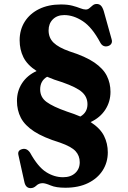

<svg xmlns="http://www.w3.org/2000/svg" viewBox="-20 -735 646 968"><path d="M195 188.5Q176 188.5 163 201Q150 213.5 134.5 213.5Q110.5 213.5 103.5 185L73 47.5Q67 23.5 91 17Q114.5 10 131.5 34.5Q171 106 212 132.2Q253 158.5 298 158.5Q336.5 158.5 359.2 137.5Q382 116.5 382 83Q382 50 360.8 27Q339.5 4 282.5 -16Q199.5 -41.5 152.2 -72.2Q105 -103 85.2 -141Q65.5 -179 65.5 -226.5Q65.5 -276 91.2 -315.5Q117 -355 164.5 -377Q117 -408 98 -446.5Q79 -485 79 -532Q79 -585 104.8 -625.8Q130.5 -666.5 177.2 -689.5Q224 -712.5 287 -712.5Q321.5 -712.5 345 -706.2Q368.5 -700 384.5 -693.5Q400.5 -687 412.5 -687Q423 -687 431 -694Q439 -701 447.5 -708Q456 -715 467.5 -715Q480 -715 488.2 -707.2Q496.5 -699.5 503 -679.5L542.5 -538Q547 -524 541 -514.5Q535 -505 522 -502Q498.5 -497 486 -519.5Q444.5 -597.5 397.5 -628.2Q350.5 -659 304 -659Q268 -659 246.5 -637.5Q225 -616 225 -582Q225 -544.5 250 -520Q275 -495.5 330.5 -476Q411 -450.5 455.8 -419.8Q500.5 -389 518.8 -352.2Q537 -315.5 537 -272Q537 -222.5 511 -182.2Q485 -142 437 -119.5Q485.5 -88 504.5 -49.8Q523.5 -11.5 523.5 33Q523.5 83.5 497.8 124Q472 164.5 424 188Q376 211.5 309.5 211.5Q262.5 211.5 235.5 200Q208.5 188.5 195 188.5ZM317.5 -172.5Q355 -160.5 385 -147.5Q421 -168 421 -209.5Q421 -245.5 394.2 -270Q367.5 -294.5 295 -320Q251.5 -333 217.5 -348Q182.5 -327.5 182.5 -284.5Q182.5 -244.5 215 -220.8Q247.5 -197 317.5 -172.5Z"/></svg>

Font: Fraunces 9pt
Style: Bold
Weight: 700
Version: Version 1.000;[b76b70a41]